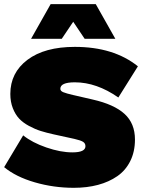

<svg xmlns="http://www.w3.org/2000/svg" viewBox="-22 -896 690 926"><path d="M534.2 -709H386.2L331.1 -791L275.9 -709H127.9L222.2 -876H439.9ZM338.9 -669.9Q526.4 -669.9 643.1 -576.2L548.8 -425.8Q443.8 -499 338.9 -499Q269 -499 269 -467.8Q269 -457 283.4 -451.2Q297.9 -445.3 331.5 -437.5Q333 -437 334 -437L424.8 -416Q528.3 -392.6 578.6 -346.7Q628.9 -300.8 628.9 -223.1Q628.9 -164.6 606.4 -119.4Q584 -74.2 543.9 -46.4Q503.9 -18.6 450.9 -4.4Q397.9 9.8 334 9.8Q236.8 9.8 145.8 -16.6Q54.7 -43 -2 -89.8L89.8 -243.2Q132.8 -208.5 201.4 -184.8Q270 -161.1 327.1 -161.1Q390.1 -161.1 390.1 -190.9Q390.1 -204.6 378.7 -211.9Q367.2 -219.2 336.9 -226.1L236.8 -248Q201.2 -255.9 174.1 -264.4Q147 -272.9 117.9 -288.6Q88.9 -304.2 70.3 -324Q51.8 -343.8 39.8 -374.3Q27.8 -404.8 27.8 -442.9Q27.8 -545.4 110.6 -607.7Q193.4 -669.9 338.9 -669.9Z"/></svg>

Font: Work Sans Black
Style: Regular
Weight: 900
Designer: Wei Huang
Foundry: Wei Huang
Version: Version 2.012